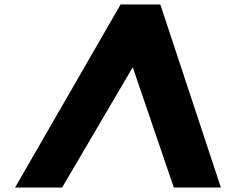

<svg xmlns="http://www.w3.org/2000/svg" viewBox="-20 -845 1063 865"><path d="M702.3 -825H523.3L47.8 0H259.8L578 -542L763.2 0H975.2Z"/></svg>

Font: Hussar
Style: BdSuprExtOblOne
Weight: 700
Foundry: Cannot Into Space Fonts
Version: Version 2.00